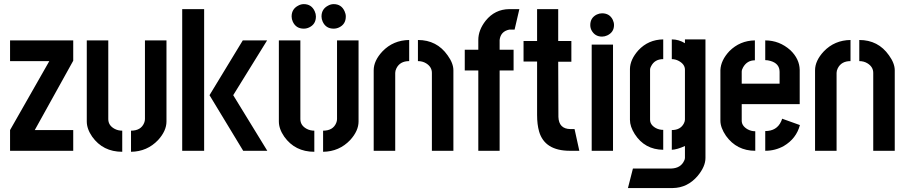

<svg xmlns="http://www.w3.org/2000/svg" viewBox="-20 -739 4442 941"><path d="M29.3 0V-101.6L221.7 -439.5H29.3V-541H338.9V-441.4L150.4 -101.6H338.9V0Z M405.3 -143.6V-541H510.7V-155.3Q510.7 -124 542 -107.4Q558.6 -98.6 579.1 -98.6V4.9Q484.4 4.9 431.6 -69.3Q405.3 -107.4 405.3 -143.6ZM622.1 4.9V-98.6Q670.9 -98.6 686.5 -136.7Q690.4 -146.5 690.4 -155.3V-541H795.9V-143.6Q795.9 -97.7 754.9 -52.7Q701.2 3.9 622.1 4.9Z M873 0V-694.3H980.5V0ZM1006.8 -272.5 1169.9 -541H1289.1L1123 -272.5L1290 0H1171.9Z M1409.2 -658.2Q1409.2 -695.3 1442.4 -711.9Q1455.1 -718.8 1468.8 -718.8Q1506.8 -718.8 1522.5 -683.6Q1528.3 -670.9 1528.3 -658.2Q1528.3 -620.1 1495.1 -604.5Q1482.4 -598.6 1468.8 -598.6Q1430.7 -598.6 1415 -632.8Q1409.2 -645.5 1409.2 -658.2ZM1555.7 -658.2Q1555.7 -695.3 1588.9 -711.9Q1601.6 -718.8 1615.2 -718.8Q1653.3 -718.8 1668.9 -683.6Q1674.8 -670.9 1674.8 -658.2Q1674.8 -620.1 1641.6 -604.5Q1628.9 -598.6 1615.2 -598.6Q1577.1 -598.6 1561.5 -632.8Q1555.7 -645.5 1555.7 -658.2ZM1346.7 -143.6V-541H1452.1V-155.3Q1452.1 -124 1483.4 -107.4Q1500 -98.6 1520.5 -98.6V4.9Q1425.8 4.9 1373 -69.3Q1346.7 -107.4 1346.7 -143.6ZM1563.5 4.9V-98.6Q1612.3 -98.6 1627.9 -136.7Q1631.8 -146.5 1631.8 -155.3V-541H1737.3V-143.6Q1737.3 -97.7 1696.3 -52.7Q1642.6 3.9 1563.5 4.9Z M1811.5 0V-394.5Q1811.5 -441.4 1854.5 -487.3Q1907.2 -542 1985.4 -543V-439.5Q1940.4 -439.5 1922.9 -404.3Q1917 -392.6 1917 -381.8V0ZM2028.3 -439.5V-543Q2121.1 -543 2173.8 -467.8Q2202.1 -428.7 2202.1 -394.5V0H2096.7V-381.8Q2096.7 -411.1 2068.4 -428.7Q2050.8 -439.5 2028.3 -439.5Z M2257.8 -393.6V-495.1H2324.2V-543Q2324.2 -591.8 2360.4 -637.7Q2405.3 -693.4 2475.6 -694.3H2525.4L2502 -593.8H2475.6Q2433.6 -585 2428.7 -543V-495.1H2497.1V-393.6H2428.7V0H2324.2V-393.6Z M2545.9 -437.5V-538.1H2612.3V-694.3H2715.8V-538.1H2780.3V-436.5H2715.8L2716.8 -166Q2718.8 -107.4 2775.4 -106.4H2795.9L2819.3 0H2773.4Q2649.4 0 2622.1 -94.7Q2612.3 -128.9 2612.3 -175.8V-437.5Z M2873 -616.2Q2873 -652.3 2905.3 -668Q2918 -673.8 2930.7 -673.8Q2967.8 -673.8 2983.4 -641.6Q2989.3 -628.9 2989.3 -616.2Q2989.3 -581.1 2956.1 -565.4Q2943.4 -559.6 2930.7 -559.6Q2895.5 -559.6 2878.9 -590.8Q2873 -602.5 2873 -616.2ZM2879.9 0V-520.5H2984.4V0Z M3057.6 182.6 3082 86.9H3270.5Q3316.4 85 3333 48.8Q3336.9 41 3336.9 35.2V-23.4Q3297.9 -5.9 3272.5 -4.9V-101.6Q3315.4 -101.6 3332 -134.8Q3336.9 -144.5 3336.9 -153.3V-397.5Q3336.9 -423.8 3306.6 -440.4Q3290 -449.2 3272.5 -449.2V-545.9Q3306.6 -545.9 3336.9 -527.3V-545.9H3437.5V35.2Q3437.5 77.1 3399.4 123Q3349.6 181.6 3277.3 182.6ZM3067.4 -151.4V-401.4Q3068.4 -447.3 3108.4 -492.2Q3157.2 -544.9 3230.5 -545.9V-449.2Q3188.5 -449.2 3170.9 -414.1Q3166 -405.3 3166 -398.4V-152.3Q3166 -127 3194.3 -111.3Q3210.9 -102.5 3230.5 -102.5V-4.9Q3139.6 -5.9 3090.8 -82Q3067.4 -119.1 3067.4 -151.4Z M3510.7 -147.5V-395.5Q3512.7 -443.4 3554.7 -488.3Q3606.4 -540 3679.7 -541V-443.4Q3641.6 -443.4 3622.1 -409.2Q3615.2 -397.5 3615.2 -387.7V-329.1H3800.8V-386.7Q3800.8 -427.7 3755.9 -440.4Q3743.2 -444.3 3730.5 -444.3V-541Q3799.8 -541 3853.5 -493.2Q3898.4 -450.2 3899.4 -396.5V-228.5H3615.2V-147.5Q3615.2 -122.1 3643.6 -105.5Q3661.1 -95.7 3681.6 -95.7V0Q3590.8 0 3538.1 -73.2Q3510.7 -113.3 3510.7 -147.5ZM3730.5 0V-96.7Q3787.1 -96.7 3808.6 -144.5Q3811.5 -151.4 3813.5 -157.2L3900.4 -126Q3882.8 -59.6 3821.3 -23.4Q3779.3 0 3730.5 0Z M3974.6 0V-394.5Q3974.6 -441.4 4017.6 -487.3Q4070.3 -542 4148.4 -543V-439.5Q4103.5 -439.5 4085.9 -404.3Q4080.1 -392.6 4080.1 -381.8V0ZM4191.4 -439.5V-543Q4284.2 -543 4336.9 -467.8Q4365.2 -428.7 4365.2 -394.5V0H4259.8V-381.8Q4259.8 -411.1 4231.4 -428.7Q4213.9 -439.5 4191.4 -439.5Z"/></svg>

Font: Post No Bills Colombo
Style: Bold
Weight: 700
Designer: Kosala Senevirathne, Siva Puranthara, Lasantha Premarathna, Tharique Azeez
Foundry: Mooniak
Version: Version 1.220 ; ttfautohint (v1.6)